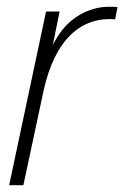

<svg xmlns="http://www.w3.org/2000/svg" viewBox="-20 -547 367 567"><path d="M301 -527C253 -527 201 -504 166 -461C154 -446 145 -432 136 -414L156 -513H116L7 0H49L108 -276C142 -435 223 -498 320 -490L327 -526C319 -527 311 -527 301 -527Z"/></svg>

Font: Nacelle UltraLight
Style: Italic
Weight: 200
Italic angle: -12°
Designer: Sora Sagano
Foundry: Sora Sagano
Version: Version 1.000;FEAKit 1.0